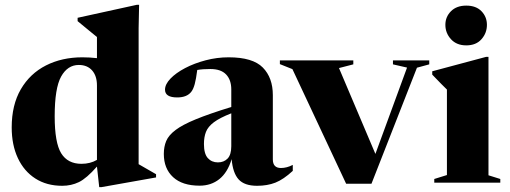

<svg xmlns="http://www.w3.org/2000/svg" viewBox="-20 -765 2134 804"><path d="M633.5 -22 405.5 18.5H395.5L386 -67.5Q342.5 -18 310.5 -2.5Q278.5 13 240.5 13Q175.5 13 128 -17.5Q80.5 -48 54.8 -103Q29 -158 29 -231.5Q29 -325.5 67.2 -391.2Q105.5 -457 172.5 -491Q239.5 -525 325 -525Q356 -525 386 -521.5V-610Q377 -617.5 351.5 -638.2Q326 -659 305 -676.5V-690.5L553.5 -745H562.5L560.5 -647.5V-77.5Q569.5 -72 593.5 -58.5Q617.5 -45 633.5 -35.5ZM386 -407Q386 -447 365.8 -470Q345.5 -493 310 -493Q263 -493 236 -444.5Q209 -396 209 -278Q209 -167.5 236.2 -123.2Q263.5 -79 321 -79Q358 -79 386 -95.5Z M1206 -49.5Q1167 -13.5 1133.2 -0.2Q1099.5 13 1056.5 13Q1003.5 13 979.2 -13.8Q955 -40.5 950 -98.5Q933 -42.5 898.5 -15Q864 12.5 816 12.5Q743.5 12.5 704.8 -23.2Q666 -59 666 -120.5Q666 -150.5 676 -174.5Q686 -198.5 715 -220.5Q744 -242.5 800 -265.5Q856 -288.5 948.5 -317V-390.5Q948.5 -430.5 926.8 -453.2Q905 -476 861 -476Q829 -476 806 -472Q801 -433.5 795.5 -413.2Q790 -393 782 -382Q764 -357 722 -357Q671 -357 671 -389.5Q671 -412 693.8 -435.8Q716.5 -459.5 755 -479.8Q793.5 -500 841 -512.5Q888.5 -525 937.5 -525Q1038.5 -525 1080.5 -482.2Q1122.5 -439.5 1122.5 -366.5V-97.5Q1122.5 -61.5 1156.5 -61.5Q1181 -61.5 1206 -74.5ZM834 -162Q834 -121 850.2 -103Q866.5 -85 892.5 -85Q917.5 -85 933 -101Q948.5 -117 948.5 -153V-290.5Q900 -271.5 875.5 -253Q851 -234.5 842.5 -212.8Q834 -191 834 -162Z M1726 -481.5 1535.5 4.5H1429.5L1204.5 -475.5L1152 -496.5V-512H1459.5V-495.5L1399.5 -480L1552 -120.5L1684.5 -482L1625.5 -495.5V-512H1777.5V-495.5Z M1932.5 -575Q1892 -575 1868.5 -600.8Q1845 -626.5 1845 -661Q1845 -694.5 1868.5 -718Q1892 -741.5 1932.5 -741.5Q1973.5 -741.5 1996.2 -718Q2019 -694.5 2019 -661Q2019 -626.5 1996.2 -600.8Q1973.5 -575 1932.5 -575ZM2025.5 -527V-31L2075 -15.5V0H1798.5V-15.5L1851.5 -32V-390Q1843 -398.5 1827.8 -413.5Q1812.5 -428.5 1790 -452.5V-466.5L2016 -527Z"/></svg>

Font: Newsreader Display
Style: Bold
Weight: 700
Designer: Hugues Gentile
Foundry: Production Type
Version: Version 1.001